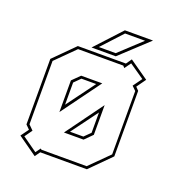

<svg xmlns="http://www.w3.org/2000/svg" viewBox="-130 -791 840 920"><g transform="rotate(20 289.5 -331.0)"><path d="M150 26.5 52 -43 81 -83 61 -103V-437L164 -540H406.5H409L429 -568.5L527 -500L493.5 -453L509 -437V-103L406.5 0H169L167 2.5ZM269 -141.5H337L368 -172V-275.5ZM146.5 7.5 165 -18 170 -13.5H400.5L496 -108.5V-431.5L475.5 -451.5L508.5 -497L432.5 -549.5L409 -517L400.5 -526.5H170L74.5 -431.5V-108.5L98.5 -84.5L71 -46ZM263.5 -128H243L381.5 -318V-286.5V-166.5L343 -128ZM189 -212.5V-247V-374L227.5 -412H311.5H335ZM202.5 -255 309 -399H233.5L202.5 -368ZM228 -556 350 -688H493.5L351.5 -556ZM260 -570H346L458 -674H356Z"/></g></svg>

Font: Tourney Thin
Style: Regular
Weight: 100
Designer: Tyler Finck
Foundry: Etcetera Type Co
Version: Version 1.015